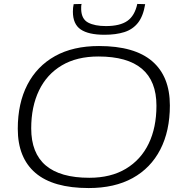

<svg xmlns="http://www.w3.org/2000/svg" viewBox="-20 -943 927 972"><path d="M429 9Q249 9 159.5 -67.5Q70 -144 70 -291Q70 -420 118.5 -514Q167 -608 258.5 -659Q350 -710 481 -710Q661 -710 750.5 -633Q840 -556 840 -409Q840 -280 791.5 -186Q743 -92 651.5 -41.5Q560 9 429 9ZM432 -43Q541 -43 617 -88.5Q693 -134 732.5 -215.5Q772 -297 772 -408Q772 -657 478 -657Q369 -657 293 -612Q217 -567 177.5 -485Q138 -403 138 -293Q138 -43 432 -43ZM509 -767Q428 -767 388.5 -794Q349 -821 349 -884Q349 -905 353 -922L393 -923Q391 -915 391 -908Q391 -901 391 -894Q393 -846 426.5 -828.5Q460 -811 516 -811Q587 -811 624.5 -837Q662 -863 675 -923L715 -922Q705 -861 678.5 -827.5Q652 -794 609.5 -780.5Q567 -767 509 -767Z"/></svg>

Font: Georama Expanded Light
Style: Italic
Weight: 300
Width: 7
Italic angle: -9°
Designer: Jean-Baptiste Levee
Foundry: Production Type
Version: Version 1.000